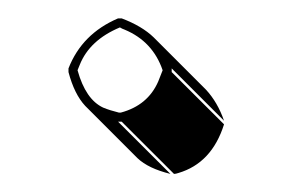

<svg xmlns="http://www.w3.org/2000/svg" viewBox="-20 -122 316 208"><path d="M54.2 -43.9V-47.9Q68.8 -85.4 107.9 -102.1H111.8Q133.8 -93.8 146.5 -81.5L203.1 -24.9Q215.8 -11.2 222.7 8.8L166 -47.9V-43.9L222.7 12.7Q209.5 54.7 173.3 65.4Q170.4 66.4 168.5 66.4L111.8 9.8H107.9L164.6 66.4Q140.6 60.5 128.9 49.3L72.3 -7.3Q60.5 -20 54.2 -43.9ZM64 -45.9Q72.8 -14.2 91.8 -5.4Q99.1 -2.4 108.9 0H110.8Q140.1 -7.8 151.4 -33.7Q153.8 -40 156.2 -45.9Q145.5 -77.1 115.2 -89.8Q112.3 -90.8 109.9 -92.3Q77.1 -78.6 66.4 -51.8Q64.9 -48.3 64 -45.9Z"/></svg>

Font: Linux Biolinum Shadow O
Style: Regular
Weight: 400
Designer: Philipp H. Poll
Foundry: Philipp H. Poll
Version: Version 1.0.4